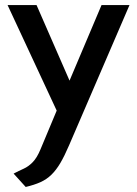

<svg xmlns="http://www.w3.org/2000/svg" viewBox="-20 -720 545 762"><path d="M383 -700 256 -400 125 -700H10L205 -281L141 -128Q127 -94 110 -76.5Q93 -59 74 -50.5Q55 -42 34 -31L82 22Q116 14 140.5 3Q165 -8 184 -26.5Q203 -45 219.5 -73Q236 -101 254 -143L494 -700Z"/></svg>

Font: Advent Pro
Style: Regular
Weight: 400
Designer: VivaRado, Andreas Kalpakidis
Foundry: VivaRado, Andreas Kalpakidis
Version: Version 3.000